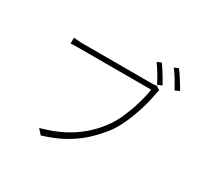

<svg xmlns="http://www.w3.org/2000/svg" viewBox="-177 -1066 1354 1305"><g transform="rotate(30 500.0 -414.0)"><path d="M753 -822Q764 -807 779.5 -783Q795 -759 809.5 -734.5Q824 -710 835 -690L801 -674Q791 -694 777 -719Q763 -744 747.5 -768Q732 -792 720 -808ZM873 -847Q885 -832 900 -809Q915 -786 930.5 -761.5Q946 -737 957 -716L923 -701Q906 -732 883 -770.5Q860 -809 840 -833ZM832 -649Q829 -641 827 -634.5Q825 -628 823 -614Q816 -572 802.5 -522.5Q789 -473 770 -422Q751 -371 727 -324Q703 -277 675 -242Q629 -184 575 -135.5Q521 -87 451.5 -48.5Q382 -10 288 19L253 -20Q348 -46 418.5 -82Q489 -118 543.5 -164Q598 -210 641 -266Q679 -314 707.5 -378.5Q736 -443 755.5 -508.5Q775 -574 782 -626Q768 -626 726 -626Q684 -626 626 -626Q568 -626 504.5 -626Q441 -626 383.5 -626Q326 -626 286 -626Q246 -626 235 -626Q209 -626 189.5 -625.5Q170 -625 151 -624V-670Q164 -669 177 -667.5Q190 -666 205 -665.5Q220 -665 236 -665Q244 -665 275.5 -665Q307 -665 352.5 -665Q398 -665 451 -665Q504 -665 556.5 -665Q609 -665 654 -665Q699 -665 729.5 -665Q760 -665 768 -665Q776 -665 784 -665.5Q792 -666 802 -669Z"/></g></svg>

Font: Noto Sans SC Thin ExtraLight
Style: Regular
Weight: 250
Version: Version 2.004-H2;hotconv 1.0.118;makeotfexe 2.5.65603